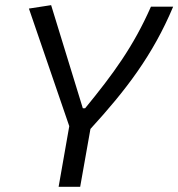

<svg xmlns="http://www.w3.org/2000/svg" viewBox="-20 -719 686 739"><path d="M205.6 0H288.6L328.1 -222.7C465.3 -372.6 568.4 -507.3 646.5 -693.4H561C493.2 -539.6 416 -434.6 307.6 -302.2H298.8L176.8 -699.2L91.3 -686L246.6 -233.4Z"/></svg>

Font: Cascadia Code PL SemiLight
Style: Italic
Weight: 350
Italic angle: -10°
Monospace: yes
Designer: Aaron Bell
Foundry: Saja Typeworks
Version: Version 2404.023